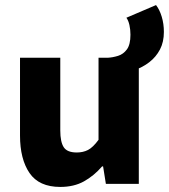

<svg xmlns="http://www.w3.org/2000/svg" viewBox="-20 -726 667 758"><path d="M510 -449 405 -498Q425 -499 446 -505.5Q467 -512 481 -531Q495 -550 495 -589Q495 -609 491 -627Q487 -645 479 -656L596 -706Q610 -688 618.5 -660Q627 -632 627 -600Q627 -560 611.5 -530.5Q596 -501 569.5 -480.5Q543 -460 510 -449ZM218 12Q134 12 96.5 -43Q59 -98 59 -191V-498H218V-211Q218 -166 231.5 -145Q245 -124 283 -124Q308 -124 327.5 -134Q347 -144 369 -174V-498H528V0H398L387 -69H383Q351 -32 311.5 -10Q272 12 218 12Z"/></svg>

Font: Source Code Pro ExtraBold
Style: Regular
Weight: 800
Monospace: yes
Designer: Paul D. Hunt, Teo Tuominen
Foundry: Adobe Systems Incorporated
Version: Version 1.018;hotconv 1.0.116;makeotfexe 2.5.65601